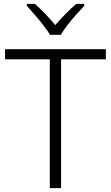

<svg xmlns="http://www.w3.org/2000/svg" viewBox="-20 -967 571 987"><path d="M294 0H236V-662H6V-714H524V-662H294ZM237 -788Q224 -810 203 -837Q182 -864 159 -890.5Q136 -917 118 -937V-947H159Q186 -924 213.5 -895Q241 -866 264 -838Q288 -866 316.5 -895Q345 -924 372 -947H413V-937Q394 -917 370.5 -890.5Q347 -864 326 -837Q305 -810 293 -788Z"/></svg>

Font: Noto Sans Lao UI Light
Style: Regular
Weight: 300
Designer: Monotype Design Team
Foundry: Monotype Imaging Inc.
Version: Version 2.000; ttfautohint (v1.8.4.7-5d5b)